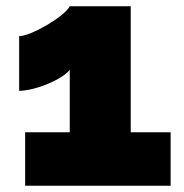

<svg xmlns="http://www.w3.org/2000/svg" viewBox="-20 -591 587 611"><path d="M396 -170V-571H202C186 -539 79 -476 41 -476V-302C91 -302 179 -338 202 -369V-170H60V0H523V-170Z"/></svg>

Font: Raleway Black
Style: Regular
Weight: 900
Designer: Matt McInerney, Pablo Impallari, Rodrigo Fuenzalida
Foundry: Matt McInerney, Pablo Impallari, Rodrigo Fuenzalida
Version: Version 3.000g; ttfautohint (v1.5) -l 8 -r 28 -G 28 -x 14 -D